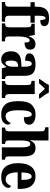

<svg xmlns="http://www.w3.org/2000/svg" viewBox="1135 -1944 819 3129"><g transform="rotate(90 1544.5 -379.5)"><path d="M13 0H333V-53H291Q275 -53 255.5 -63.5Q236 -74 236 -118V-467H349V-536H236V-591Q236 -657 246 -684.5Q256 -712 275 -712Q294 -712 300.5 -681.5Q307 -651 307 -627Q368 -627 387.5 -647.5Q407 -668 407 -696Q407 -723 381 -746Q355 -769 269 -769Q172 -769 130.5 -717.5Q89 -666 89 -573V-536H16V-467H89V-118Q89 -74 68.5 -63.5Q48 -53 35 -53H13Z M361 0H654V-53H626Q602 -53 588 -64.5Q574 -76 574 -120V-277Q574 -340 590 -396.5Q606 -453 636 -453Q659 -453 666 -432Q673 -411 673 -370Q726 -370 757.5 -391Q789 -412 789 -458Q789 -497 768 -522.5Q747 -548 700 -548Q651 -548 620.5 -519.5Q590 -491 571 -437H567L550 -536H367V-483H370Q397 -483 411 -471Q425 -459 425 -415V-125Q425 -78 409 -65.5Q393 -53 365 -53H361Z M946 10Q991 10 1015 -9Q1039 -28 1067 -69H1075L1094 0H1267V-53H1264Q1236 -53 1225.5 -67.5Q1215 -82 1215 -123V-379Q1215 -473 1169 -511Q1123 -549 1031 -549Q956 -549 903 -524.5Q850 -500 850 -447Q850 -380 970 -380Q970 -488 1018 -488Q1067 -488 1067 -374V-319L999 -316Q816 -309 816 -153Q816 -70 854.5 -30Q893 10 946 10ZM1004 -59Q967 -59 967 -149Q967 -203 982 -231Q997 -259 1038 -263L1068 -266V-191Q1068 -132 1050.5 -95.5Q1033 -59 1004 -59Z M1301 0H1577V-53H1568Q1543 -53 1528 -67.5Q1513 -82 1513 -125V-536H1298V-483H1312Q1335 -483 1350.5 -469.5Q1366 -456 1366 -415V-125Q1366 -82 1351 -67.5Q1336 -53 1310 -53H1301ZM1269 -606H1337Q1352 -626 1379.5 -653Q1407 -680 1426 -702Q1445 -680 1473 -653Q1501 -626 1517 -606H1585V-619Q1565 -648 1534 -690Q1503 -732 1490 -766H1363Q1350 -732 1319.5 -690Q1289 -648 1269 -619Z M1842 10Q1942 10 1976.5 -27Q2011 -64 2011 -100Q2011 -129 1984 -144Q1970 -109 1941.5 -85Q1913 -61 1872 -61Q1777 -61 1777 -267Q1777 -395 1795.5 -441.5Q1814 -488 1844 -488Q1870 -488 1880 -450Q1890 -412 1890 -359Q1968 -359 1990 -385.5Q2012 -412 2012 -444Q2012 -487 1973 -518Q1934 -549 1839 -549Q1751 -549 1689.5 -488.5Q1628 -428 1628 -266Q1628 -112 1687 -51Q1746 10 1842 10Z M2058 0H2326V-53H2323Q2295 -53 2282 -64.5Q2269 -76 2269 -118V-309Q2269 -370 2280 -417Q2291 -464 2327 -464Q2381 -464 2381 -330V0H2582V-53H2580Q2552 -53 2540.5 -65Q2529 -77 2529 -123V-356Q2529 -457 2496 -503Q2463 -549 2395 -549Q2340 -549 2312.5 -524Q2285 -499 2271 -468H2264Q2265 -486 2267 -518.5Q2269 -551 2269 -585V-760H2054V-707H2066Q2079 -707 2099.5 -696.5Q2120 -686 2120 -646V-122Q2120 -77 2103 -65Q2086 -53 2062 -53H2058Z M2864 10Q2959 10 3000.5 -28Q3042 -66 3042 -105Q3042 -138 3009 -149Q2995 -112 2969.5 -87Q2944 -62 2901 -62Q2791 -62 2788 -258H3058V-307Q3058 -426 3003 -487.5Q2948 -549 2854 -549Q2752 -549 2695.5 -477.5Q2639 -406 2639 -265Q2639 -134 2695 -62Q2751 10 2864 10ZM2790 -320Q2792 -486 2858 -486Q2886 -486 2899.5 -441.5Q2913 -397 2912 -320Z"/></g></svg>

Font: Noto Serif ExtraCondensed Extra
Style: Regular
Weight: 800
Width: 3
Designer: Monotype Design Team
Foundry: Monotype Imaging Inc.
Version: Version 1.002